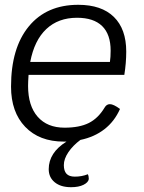

<svg xmlns="http://www.w3.org/2000/svg" viewBox="-20 -580 600 800"><path d="M99 -268Q97 -238 97 -222Q97 -139 137 -93.5Q177 -48 249 -48Q311 -48 350 -67.5Q389 -87 416 -132Q424 -146 438 -146Q453 -146 480 -126Q457 -74 415 -41.5Q373 -9 315 3Q284 26 265 54Q246 82 246 108Q246 132 257 144Q268 156 292 156Q321 156 346 146Q350 154 350 166Q348 180 328 190Q308 200 276 200Q233 200 208 179.5Q183 159 183 125Q183 56 257 10H246Q144 10 85 -51.5Q26 -113 26 -219Q26 -380 100 -470Q174 -560 306 -560Q403 -560 454.5 -509.5Q506 -459 506 -365Q506 -318 498 -268ZM106 -322H438Q441 -342 441 -369Q441 -437 405.5 -471.5Q370 -506 301 -506Q223 -506 173 -459Q123 -412 106 -322Z"/></svg>

Font: Krub
Style: Italic
Weight: 400
Italic angle: -8°
Designer: Ekaluck Peanpanawate
Foundry: Cadson Demak Co.,Ltd.
Version: Version 1.000; ttfautohint (v1.6)